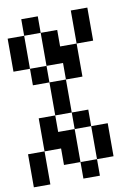

<svg xmlns="http://www.w3.org/2000/svg" viewBox="-92 -977 683 954"><g transform="rotate(-10 250.0 -500.5)"><path d="M0 -83.3V-250H83.3V-83.3ZM0 -833.3H83.3V-666.7H0ZM166.7 -166.7V-250H83.3V-416.7H166.7V-333.3H250V-166.7ZM166.7 -416.7V-583.3H250V-416.7ZM166.7 -583.3H83.3V-666.7H166.7ZM166.7 -833.3H83.3V-916.7H166.7ZM166.7 -666.7V-833.3H250V-750H333.3V-583.3H250V-666.7ZM333.3 -166.7V-83.3H250V-166.7ZM333.3 -416.7V-333.3H250V-416.7ZM333.3 -333.3H416.7V-166.7H333.3ZM333.3 -750V-916.7H416.7V-750Z"/></g></svg>

Font: Galmuri11 Condensed
Style: Regular
Weight: 400
Width: 3
Designer: Lee Minseo (quiple)
Version: Version 2.399;hotconv 1.1.1;makeotfexe 2.6.0 DEVELOPMENT